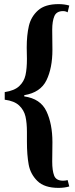

<svg xmlns="http://www.w3.org/2000/svg" viewBox="-20 -772 366 934"><path d="M317 -745 309 -712Q299 -718 287 -718Q255 -718 244.5 -693.5Q234 -669 234 -627L235 -530Q235 -441 206 -381.5Q177 -322 98 -309V-303Q177 -292 206 -230.5Q235 -169 235 -80L234 14Q234 58 243.5 82.5Q253 107 287 107Q299 107 309 104L317 135Q293 142 265 142Q196 142 162 108.5Q128 75 119.5 28.5Q111 -18 111 -83V-130Q111 -174 104 -205Q97 -236 73.5 -258.5Q50 -281 3 -287V-324Q50 -331 73.5 -353Q97 -375 104 -406.5Q111 -438 111 -485L110 -541Q110 -601 120.5 -646Q131 -691 165 -721.5Q199 -752 265 -752Q293 -752 317 -745Z"/></svg>

Font: Amita
Style: Bold
Weight: 700
Designer: Eduardo Rodriguez Tunni, Modular Infotech, Brian J. Bonislawsky
Foundry: Eduardo Rodriguez Tunni, Modular Infotech, Brian J. Bonislawsky
Version: Version 1.003